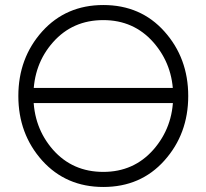

<svg xmlns="http://www.w3.org/2000/svg" viewBox="-20 -732 821 764"><path d="M391 -712Q243 -712 148 -607Q53 -501 53 -350Q53 -199 148 -93Q243 12 391 12Q540 12 634 -93Q729 -199 729 -350Q729 -501 634 -607Q540 -712 391 -712ZM391 -652Q512 -652 590 -564Q669 -474 669 -350Q669 -226 590 -136Q512 -48 391 -48Q269 -48 191 -136Q113 -225 113 -350Q113 -476 191 -564Q269 -652 391 -652ZM92 -322H692V-382H92Z"/></svg>

Font: Unageo Variable
Style: Regular
Weight: 300
Designer: Richard Sepsi
Foundry: Richard Sepsi
Version: Version 2.200